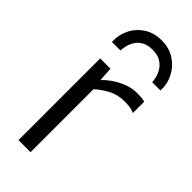

<svg xmlns="http://www.w3.org/2000/svg" viewBox="-262 -876 924 924"><g transform="rotate(45 200.0 -413.5)"><path d="M86 0V-556H156L160.5 -482.5Q172 -497 198.2 -516.2Q224.5 -535.5 259.2 -549.8Q294 -564 330 -564Q368 -564 383 -558V-481Q375.5 -485 360.8 -489Q346 -493 315 -493Q267 -493 228 -471Q189 -449 168 -428V0ZM235 -827Q286.5 -827 324.8 -801.5Q363 -776 383 -735.8Q403 -695.5 400 -652H344Q344 -661 340 -679.2Q336 -697.5 324.8 -717Q313.5 -736.5 292 -750.2Q270.5 -764 235 -764Q199.5 -764 178 -750.5Q156.5 -737 145.8 -717.5Q135 -698 131.5 -679.8Q128 -661.5 128 -652H70Q67 -695.5 86 -735.8Q105 -776 143 -801.5Q181 -827 235 -827Z"/></g></svg>

Font: Merriweather Sans Light
Style: Regular
Weight: 300
Designer: Eben Sorkin
Foundry: Eben Sorkin
Version: Version 2.001; ttfautohint (v1.8.3)